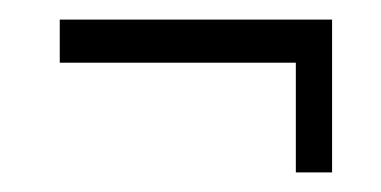

<svg xmlns="http://www.w3.org/2000/svg" viewBox="-20 -460 389 196"><path d="M282 -284V-396H41V-440H319V-284Z"/></svg>

Font: Oswald ExtraLight
Style: Regular
Weight: 250
Designer: Vernon Adams
Foundry: Vernon Adams
Version: Version 4.100; ttfautohint (v1.8.1.43-b0c9)